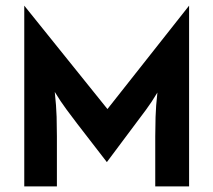

<svg xmlns="http://www.w3.org/2000/svg" viewBox="-20 -666 762 686"><path d="M66.7 0V-645.8L363.9 -276.4L655.6 -645.8V0H534.7V-179.2Q534.7 -209.7 535.8 -247.9Q536.8 -286.1 542.4 -335.4Q520.8 -299.3 501 -272.9Q481.2 -246.5 464.6 -224.3L361.8 -86.8L255.6 -224.3Q239.6 -245.1 217.7 -274.7Q195.8 -304.2 175.7 -337.5Q181.2 -286.8 182.3 -248.6Q183.3 -210.4 183.3 -179.2V0Z"/></svg>

Font: co2trust
Style: Bold
Weight: 700
Designer: Kristian Moeller
Foundry: Dicotype
Version: Version 1.000